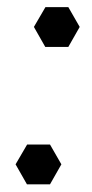

<svg xmlns="http://www.w3.org/2000/svg" viewBox="-20 -504 252 524"><path d="M147.5 -55.5 116.5 -109.5H54L22.5 -55.5L53.5 -1H116.5ZM197.5 -430.5 166.5 -484.5H104L72.5 -430.5L103.5 -376H166.5Z"/></svg>

Font: LatoHex
Style: Italic
Weight: 400
Italic angle: -7°
Designer: Lukasz Dziedzic
Foundry: tyPoland Lukasz Dziedzic
Version: Version 1.104; Western+Polish opensource